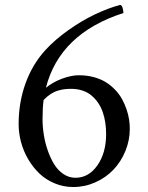

<svg xmlns="http://www.w3.org/2000/svg" viewBox="-20 -753 603 780"><path d="M55.7 -249Q55.7 -336.4 83.5 -413.8Q111.3 -491.2 164.1 -549.3Q203.1 -591.8 257.1 -630.1Q311 -668.5 365.2 -694.3Q419.4 -720.2 467.8 -732.9Q474.6 -732.9 478 -720.9Q481.4 -709 481.4 -700.2Q222.7 -616.7 166.5 -396.5Q195.3 -419.9 232.7 -433.6Q270 -447.3 300.3 -447.3Q333 -447.3 361.6 -439.5Q390.1 -431.6 410.9 -418.5Q431.6 -405.3 448.5 -387.5Q465.3 -369.6 476.1 -349.9Q486.8 -330.1 494.1 -308.6Q501.5 -287.1 504.4 -267.6Q507.3 -248 507.3 -230Q507.3 -183.1 489.5 -139.6Q471.7 -96.2 441.2 -64Q410.6 -31.7 367.7 -12.5Q324.7 6.8 277.3 6.8Q237.8 6.8 202.1 -8.1Q166.5 -22.9 140.1 -48.1Q113.8 -73.2 94.5 -106.2Q75.2 -139.2 65.4 -175.8Q55.7 -212.4 55.7 -249ZM152.8 -269.5Q152.8 -238.3 158 -205.6Q163.1 -172.9 174.1 -141.4Q185.1 -109.9 200.4 -85.2Q215.8 -60.5 238 -45.7Q260.3 -30.8 286.6 -30.8Q340.3 -30.8 375.7 -81.3Q411.1 -131.8 411.1 -208.5Q411.1 -232.9 407.7 -255.4Q404.3 -277.8 397 -298.6Q389.6 -319.3 377.9 -336.2Q366.2 -353 350.8 -365.7Q335.4 -378.4 314.5 -385.3Q293.5 -392.1 268.6 -392.1Q253.9 -392.1 241.9 -390.6Q230 -389.2 215.1 -384.8Q200.2 -380.4 185.5 -370.8Q170.9 -361.3 157.2 -346.7Q152.8 -314.9 152.8 -269.5Z"/></svg>

Font: Crimson
Style: Regular
Weight: 400
Version: Version 0.8